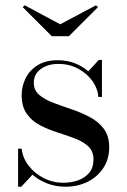

<svg xmlns="http://www.w3.org/2000/svg" viewBox="-20 -697 481 727"><path d="M208 -605 343.5 -677 351 -670 241 -560H176L66 -670L73.5 -677ZM60.5 10H48.5V-134H62Q66 -98.5 88.8 -69.2Q111.5 -40 146 -22.5Q180.5 -5 220 -5Q248.5 -5 274.5 -13.8Q300.5 -22.5 317.2 -42Q334 -61.5 334 -93Q334 -124.5 314.2 -142.8Q294.5 -161 263.5 -172.8Q232.5 -184.5 197.8 -195.5Q163 -206.5 132 -222.5Q101 -238.5 81.5 -265.8Q62 -293 62 -337.5Q62 -369.5 76.5 -399.8Q91 -430 121.5 -449.5Q152 -469 199.5 -469Q234 -469 263.2 -457.5Q292.5 -446 314.5 -427L354 -470H366V-330H352.5Q350.5 -360.5 330.8 -389Q311 -417.5 277.2 -436.2Q243.5 -455 200.5 -455Q162 -455 135 -436Q108 -417 108 -383.5Q108 -355 128.8 -337.5Q149.5 -320 182 -307.8Q214.5 -295.5 251 -283.2Q287.5 -271 320 -253.8Q352.5 -236.5 373 -209.5Q393.5 -182.5 393.5 -139.5Q393.5 -95 371.5 -61.2Q349.5 -27.5 312 -8.8Q274.5 10 227 10Q191.5 10 159.2 -2.2Q127 -14.5 103 -35.5Z"/></svg>

Font: Bodoni* 16
Style: Regular
Weight: 400
Version: Version 2.2